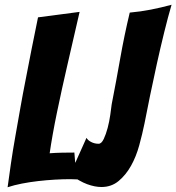

<svg xmlns="http://www.w3.org/2000/svg" viewBox="-20 -786 742 808"><path d="M12 2Q18 -43 26 -98Q34 -153 44.5 -212Q55 -271 65.5 -331Q76 -391 87 -446Q112 -577 140 -713L315 -736Q288 -620 263 -510Q252 -463 241 -412.5Q230 -362 220 -314Q210 -266 202 -221Q194 -176 189 -141Q214 -143 242.5 -143.5Q271 -144 293 -144Q294 -125 296 -106.5Q298 -88 300.5 -73Q303 -58 304.5 -46.5Q306 -35 307 -31Q299 -31 291.5 -31.5Q284 -32 276 -32Q245 -32 210.5 -30Q176 -28 141 -24Q106 -20 72.5 -13.5Q39 -7 12 2ZM407 1Q379 1 346.5 -11Q314 -23 275 -52L344 -206Q349 -196 363.5 -188.5Q378 -181 395 -181Q407 -181 416.5 -201Q426 -221 433 -247.5Q440 -274 444 -302Q448 -330 450 -347Q469 -444 486 -540.5Q503 -637 526 -733Q571 -737 614.5 -745.5Q658 -754 702 -766Q687 -715 671 -650Q655 -585 640 -517Q625 -449 611.5 -383.5Q598 -318 588 -266Q579 -222 566 -174.5Q553 -127 531.5 -88.5Q510 -50 479.5 -24.5Q449 1 407 1Z"/></svg>

Font: Bangers
Style: Regular
Weight: 400
Designer: vernon adams
Foundry: Vernon Adams
Version: Version 2.000